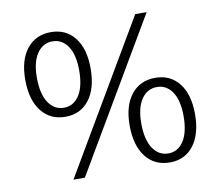

<svg xmlns="http://www.w3.org/2000/svg" viewBox="-81 -832 1081 943"><g transform="rotate(-10 459.5 -361.0)"><path d="M63 -511Q63 -609 107 -664.5Q151 -720 227 -720Q302 -720 345.5 -664.5Q389 -609 389 -511Q389 -411 345.5 -354.5Q302 -298 227 -298Q151 -298 107 -354.5Q63 -411 63 -511ZM332 -511Q332 -589 303.5 -631.5Q275 -674 227 -674Q179 -674 150 -631.5Q121 -589 121 -511Q121 -430 150 -386.5Q179 -343 227 -343Q275 -343 303.5 -386.5Q332 -430 332 -511ZM651 -735H708L268 13H211ZM529 -201Q529 -299 573 -354.5Q617 -410 693 -410Q768 -410 811.5 -354.5Q855 -299 855 -201Q855 -101 811.5 -44.5Q768 12 693 12Q617 12 573 -44.5Q529 -101 529 -201ZM798 -201Q798 -279 769.5 -321.5Q741 -364 693 -364Q645 -364 616 -321.5Q587 -279 587 -201Q587 -120 616 -76.5Q645 -33 693 -33Q741 -33 769.5 -76.5Q798 -120 798 -201Z"/></g></svg>

Font: Nebula Sans Book
Style: Regular
Weight: 400
Designer: Paul D. Hunt for Adobe (as Source Sans)
Foundry: Nebula Entertainment & Broadcasting LLC
Version: Version 1.010